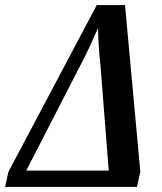

<svg xmlns="http://www.w3.org/2000/svg" viewBox="-38 -734 638 754"><path d="M-18 0H500L513 -60L453 -714H342L-5 -59ZM65 -64 280 -482Q304 -529 317 -557Q330 -585 347 -624Q348 -584 350 -550.5Q352 -517 357 -472L389 -64Z"/></svg>

Font: Noto Serif SemiCondensed Semi
Style: Italic
Weight: 600
Width: 4
Italic angle: -12°
Designer: Monotype Design Team
Foundry: Monotype Imaging Inc.
Version: Version 1.901